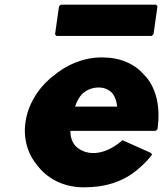

<svg xmlns="http://www.w3.org/2000/svg" viewBox="-20 -781 716 823"><path d="M302 -324C308 -344 319 -366 336 -382C354 -396 376 -406 403 -406C427 -406 447 -397 461 -382C473 -367 480 -348 482 -324ZM505 -180C419 -105 341 -116 302 -157C288 -174 281 -197 282 -220H647L655 -227C669 -325 649 -401 605 -453H604L598 -460C556 -509 493 -535 417 -535C338 -535 263 -503 204 -452L202 -451L194 -444C138 -395 99 -329 89 -256C79 -184 100 -118 142 -69L148 -62C192 -10 259 22 339 22C428 22 507 0 573 -57L574 -58L582 -65C599 -80 617 -98 632 -119L626 -126ZM241 -761 233 -754 216 -634 222 -627H630L638 -634L655 -754L649 -761Z"/></svg>

Font: Hussar Woodtype
Style: BlkObl
Weight: 900
Foundry: Cannot Into Space Fonts
Version: Version 1.07